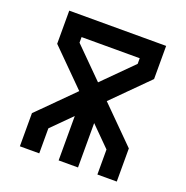

<svg xmlns="http://www.w3.org/2000/svg" viewBox="-126 -816 901 931"><g transform="rotate(20 325.0 -350.0)"><path d="M75 -171 254 -350 75 -529V-700H575V-529L396 -350L575 -171V0H475V-129L375 -229V0H275V-229L175 -129V0H75ZM325 -421 475 -571V-600H175V-571Z"/></g></svg>

Font: Monoikos Medium
Style: Regular
Weight: 500
Designer: Brian Krent
Version: Version 0.088